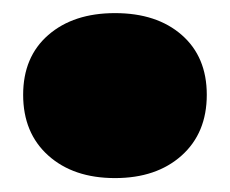

<svg xmlns="http://www.w3.org/2000/svg" viewBox="-20 -253 344 287"><path d="M151.9 13.2Q89.8 13.2 52.2 -20.5Q14.6 -54.2 14.6 -111.3Q14.6 -168 52.2 -200.7Q89.8 -233.4 151.9 -233.4Q214.4 -233.4 251.7 -200.7Q289.1 -168 289.1 -111.3Q289.1 -54.2 251.5 -20.5Q213.9 13.2 151.9 13.2Z"/></svg>

Font: Bevan
Style: Regular
Weight: 400
Designer: Vernon Adams
Foundry: Vernon Adams
Version: Version 2.100; ttfautohint (v1.8.3)